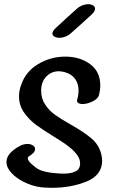

<svg xmlns="http://www.w3.org/2000/svg" viewBox="-20 -944 590 919"><path d="M320 -347Q385 -310 419.5 -280Q454 -250 465 -205Q469 -185 469 -176Q469 -106 395 -75.5Q321 -45 227 -45Q190 -45 162 -50Q129 -56 93.5 -73.5Q58 -91 34.5 -116.5Q11 -142 11 -169Q11 -211 76 -246Q94 -255 111 -255Q127 -255 137.5 -248Q148 -241 148 -231Q148 -213 119 -196Q113 -193 113 -187Q113 -175 132 -158Q151 -141 162 -135Q192 -118 258 -114Q266 -113 286 -113Q322 -113 344 -125Q366 -137 363 -169Q359 -212 276 -266L238 -290Q186 -322 152.5 -346.5Q119 -371 95 -405.5Q71 -440 71 -483Q71 -510 81 -537Q103 -602 163 -637.5Q223 -673 292 -673Q363 -673 411.5 -637Q460 -601 460 -535Q460 -514 454 -490Q450 -472 424 -459Q398 -446 375 -446Q361 -446 353.5 -452Q346 -458 350 -469Q356 -490 356 -511Q356 -544 339 -567Q322 -590 289 -599Q271 -603 262 -603Q226 -603 201.5 -577.5Q177 -552 177 -510Q177 -472 196.5 -443Q216 -414 244 -394Q272 -374 320 -347ZM231 -783Q231 -796 248 -811Q298 -858 351 -905Q360 -913 374.5 -918.5Q389 -924 402 -924Q414 -924 422 -920Q435 -914 435 -903Q435 -889 419 -875Q383 -841 316 -782Q307 -774 292.5 -768.5Q278 -763 264 -763Q252 -763 244 -767Q231 -773 231 -783Z"/></svg>

Font: Sedgwick Ave
Style: Regular
Weight: 400
Designer: Kevin Burke, Pedro Vergani
Foundry: Google, Inc.
Version: Version 1.000